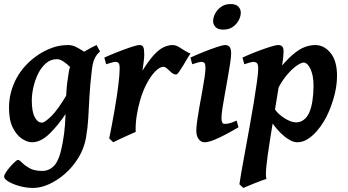

<svg xmlns="http://www.w3.org/2000/svg" viewBox="-30 -678 1705 942"><path d="M429.2 -400.4Q415 -390.6 402.6 -368.9Q390.1 -347.2 379.6 -328.6Q369.1 -310.1 361.3 -310.1Q354.5 -310.1 342 -321.8Q329.6 -333.5 314.2 -348.9Q298.8 -364.3 281.7 -376Q264.6 -387.7 249 -387.7Q218.3 -387.7 195.1 -367.2Q171.9 -346.7 156.5 -315.2Q141.1 -283.7 133.5 -248.8Q126 -213.9 126 -185.1Q126 -130.4 140.4 -103.3Q154.8 -76.2 176.3 -76.2Q188.5 -76.2 221.2 -107.4Q253.9 -138.7 302.2 -221.2L295.9 -125Q256.3 -64 213.1 -22Q169.9 20 126.5 20Q105 20 78.6 3.2Q52.2 -13.7 33.2 -50.8Q14.2 -87.9 14.2 -148.9Q14.2 -226.1 51.3 -294.7Q88.4 -363.3 160.6 -411.1Q188 -429.2 224.6 -443.1Q261.2 -457 305.2 -457Q327.1 -457 351.3 -443.4Q375.5 -429.7 396.5 -415.8Q417.5 -401.9 429.2 -400.4ZM460.9 -425.3Q444.3 -411.6 434.6 -391.6Q424.8 -371.6 420.9 -336.4Q411.6 -259.3 408.7 -202.6Q405.8 -146 403.1 -98.4Q400.4 -50.8 391.6 -0.5Q382.3 50.3 355.5 94.7Q328.6 139.2 291 172.6Q253.4 206.1 211.9 225.1Q170.4 244.1 132.3 244.1Q99.6 244.1 66.7 235.1Q33.7 226.1 12 213.1Q-9.8 200.2 -9.8 188.5Q-9.8 180.7 -0.7 167Q8.3 153.3 20.5 139.4Q32.7 125.5 43.5 116Q54.2 106.4 57.6 106.4Q64.9 106.4 78.1 120.1Q91.3 133.8 114.7 147.2Q138.2 160.6 176.8 160.6Q212.9 160.6 237.8 132.6Q262.7 104.5 277.3 23.4Q286.1 -24.9 288.8 -64.9Q291.5 -105 292.2 -143.6Q293 -182.1 295.7 -226.6Q298.3 -271 308.1 -328.1Q313 -359.4 335.2 -384Q357.4 -408.7 387 -426.8Q416.5 -444.8 443.8 -457Z M904.8 -415Q898.4 -407.2 888.7 -390.6Q878.9 -374 868.2 -356Q857.4 -337.9 848.4 -325.2Q839.4 -312.5 834.5 -312.5Q822.3 -312.5 811.5 -321.8Q800.8 -331.1 790.8 -340.6Q780.8 -350.1 771.5 -350.1Q754.4 -350.1 732.9 -328.9Q711.4 -307.6 691.4 -270.8Q671.4 -233.9 657.7 -187Q647 -150.4 640.6 -109.9Q634.3 -69.3 635.7 -30.8Q625.5 -26.4 602.1 -15.9Q578.6 -5.4 556.2 5.1Q533.7 15.6 525.4 20L505.9 1Q520 -68.4 531.7 -136Q543.5 -203.6 550.3 -258.1Q557.1 -312.5 557.1 -341.8Q557.1 -364.3 551.3 -369.4Q545.4 -374.5 537.1 -374.5Q530.3 -374.5 514.2 -369.9Q498 -365.2 490.7 -362.8L481.9 -395.5Q509.8 -408.2 545.7 -422.4Q581.5 -436.5 612.3 -446.8Q643.1 -457 654.8 -457Q668.5 -457 673.1 -447Q677.7 -437 677.7 -408.2Q677.7 -397.9 674.8 -373.8Q671.9 -349.6 668.9 -331.1Q700.7 -382.3 726.3 -409.7Q752 -437 774.4 -447Q796.9 -457 817.9 -457Q835 -457 859.1 -440.4Q883.3 -423.8 904.8 -415Z M1151.4 -616.2Q1151.4 -598.1 1141.4 -578.9Q1131.3 -559.6 1112.3 -546.1Q1093.3 -532.7 1065.4 -532.7Q1039.6 -532.7 1027.6 -545.2Q1015.6 -557.6 1015.6 -574.2Q1015.6 -591.8 1025.6 -611.3Q1035.6 -630.9 1054.9 -644.5Q1074.2 -658.2 1101.1 -658.2Q1127.4 -658.2 1139.4 -645.5Q1151.4 -632.8 1151.4 -616.2ZM1140.1 -53.7Q1109.4 -35.6 1077.6 -18.6Q1045.9 -1.5 1018.3 9.3Q990.7 20 972.7 20Q956.5 20 944.8 4.6Q933.1 -10.7 933.1 -37.1Q933.1 -54.7 937.5 -86.2Q941.9 -117.7 948.7 -155.5Q955.6 -193.4 962.4 -230.7Q969.2 -268.1 973.6 -297.9Q978 -327.6 978 -341.8Q978 -364.3 972.7 -369.4Q967.3 -374.5 958 -374.5Q952.1 -374.5 938 -370.6Q923.8 -366.7 913.1 -362.8L904.3 -395.5Q931.6 -408.2 967 -422.4Q1002.4 -436.5 1032.7 -446.8Q1063 -457 1075.2 -457Q1088.9 -457 1096.4 -447.8Q1104 -438.5 1104 -416Q1104 -398.9 1099.1 -366.9Q1094.2 -335 1087.4 -296.1Q1080.6 -257.3 1073.5 -218.5Q1066.4 -179.7 1061.5 -147.9Q1056.6 -116.2 1056.6 -99.1Q1056.6 -70.3 1071.3 -70.3Q1086.4 -70.3 1098.9 -74Q1111.3 -77.6 1130.9 -86.4Z M1623.5 -306.2Q1623.5 -249 1604.2 -187Q1585 -125 1558.1 -81.1Q1543.5 -56.6 1523.2 -33.4Q1502.9 -10.3 1478.8 4.9Q1454.6 20 1428.2 20Q1401.4 20 1366.2 -8.3Q1331.1 -36.6 1300.3 -82.5L1315.4 -147.5Q1325.2 -129.9 1344 -114Q1362.8 -98.1 1384.3 -87.9Q1405.8 -77.6 1422.9 -77.6Q1443.4 -77.6 1459.7 -89.8Q1476.1 -102.1 1485.4 -121.6Q1497.6 -147.5 1502.9 -183.6Q1508.3 -219.7 1508.3 -256.3Q1508.3 -308.1 1493.2 -339.6Q1478 -371.1 1460 -371.1Q1448.2 -371.1 1426 -356Q1403.8 -340.8 1378.7 -311.5Q1353.5 -282.2 1332.5 -240.7L1329.1 -325.7Q1372.1 -380.9 1405.3 -409.2Q1438.5 -437.5 1465.6 -447.3Q1492.7 -457 1516.6 -457Q1560.1 -457 1591.8 -418.2Q1623.5 -379.4 1623.5 -306.2ZM1361.3 -424.8Q1361.3 -403.8 1354.2 -356.4Q1347.2 -309.1 1332.8 -223.6Q1318.4 -138.2 1296.4 -2.9Q1280.3 97.7 1276.4 142.1Q1272.5 186.5 1277.3 199.7Q1270 201.7 1254.2 207.5Q1238.3 213.4 1219.7 220.9Q1201.2 228.5 1185.8 234.9Q1170.4 241.2 1164.1 244.1L1144.5 226.1Q1147 207.5 1154.5 164.6Q1162.1 121.6 1172.6 64.5Q1183.1 7.3 1194.3 -54.7Q1205.6 -116.7 1215.1 -174.6Q1224.6 -232.4 1230.7 -276.9Q1236.8 -321.3 1236.8 -341.8Q1236.8 -364.3 1229.5 -369.4Q1222.2 -374.5 1213.9 -374.5Q1207.5 -374.5 1191.9 -370.1Q1176.3 -365.7 1168.5 -362.8L1159.7 -395.5Q1188.5 -409.2 1225.1 -423.3Q1261.7 -437.5 1292.5 -447.3Q1323.2 -457 1335 -457Q1347.2 -457 1354.2 -450.4Q1361.3 -443.8 1361.3 -424.8Z"/></svg>

Font: Gentium Plus
Style: Bold Italic
Weight: 700
Italic angle: -8°
Designer: Victor Gaultney, Annie Olsen, Iska Routamaa, Becca Hirsbrunner
Foundry: SIL International
Version: Version 6.101